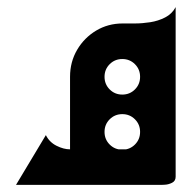

<svg xmlns="http://www.w3.org/2000/svg" viewBox="-20 -520 539 540"><path d="M325 0Q284 0 250.5 -20Q217 -40 197 -74.5Q177 -109 177 -150Q177 -195 198 -232H453Q464 -215 469 -193Q474 -171 474 -150Q474 -109 454 -74.5Q434 -40 400 -20Q366 0 325 0ZM177 -84V-304H211V-84ZM324 -99Q345 -99 359.5 -113.5Q374 -128 374 -149Q374 -170 359.5 -184.5Q345 -199 324 -199Q303 -199 288.5 -184.5Q274 -170 274 -149Q274 -128 288.5 -113.5Q303 -99 324 -99ZM254 0V-100H374V-282L474 -304V-23Q474 -11 464 -6Q454 -1 444 -0.5Q434 0 434 0ZM324 -254Q345 -254 359.5 -268.5Q374 -283 374 -304Q374 -325 359.5 -339.5Q345 -354 324 -354Q303 -354 288.5 -339.5Q274 -325 274 -304Q274 -283 288.5 -268.5Q303 -254 324 -254ZM198 -227Q188 -244 182.5 -263.5Q177 -283 177 -304Q177 -346 197 -380Q217 -414 250.5 -434Q284 -454 325 -454Q366 -454 400 -434Q434 -414 454 -380Q474 -346 474 -304Q474 -263 452 -227ZM474 -304 325 -454Q338 -454 359 -454Q380 -454 402.5 -457.5Q425 -461 444.5 -471Q464 -481 474 -500ZM25 0 109 -140Q119 -120 139 -110Q159 -100 177 -100H267L325 0Z"/></svg>

Font: Reem Kufi Fun
Style: Regular
Weight: 400
Designer: Khaled Hosny
Version: Version 1.005